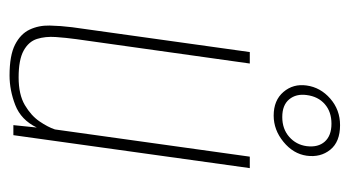

<svg xmlns="http://www.w3.org/2000/svg" viewBox="-185 -539 732 402"><g transform="rotate(90 181.0 -338.0)"><path d="M138 8Q96 8 73.5 -3.5Q51 -15 42 -34Q33 -53 33.5 -76Q34 -99 37 -123L89 -495H113L62 -132Q59 -110 57.5 -88.5Q56 -67 61.5 -49.5Q67 -32 86 -21.5Q105 -11 142 -11Q178 -11 200 -24Q222 -37 234 -54.5Q246 -72 251 -87L308 -495H332L263 0H242L247 -49Q231 -16 200 -4Q169 8 138 8ZM222 -545Q190 -545 172.5 -565.5Q155 -586 159 -614Q163 -643 186.5 -663.5Q210 -684 242 -684Q277 -684 293.5 -663.5Q310 -643 306 -614Q302 -586 277 -565.5Q252 -545 222 -545ZM225 -563Q250 -563 266.5 -577.5Q283 -592 286 -614Q289 -638 276.5 -652Q264 -666 239 -666Q214 -666 198 -652Q182 -638 179 -614Q176 -592 188 -577.5Q200 -563 225 -563Z"/></g></svg>

Font: Alumni Sans SC Thin
Style: Italic
Weight: 100
Italic angle: -8°
Designer: Robert E. Leuschke
Foundry: Robert E. Leuschke
Version: Version 1.016